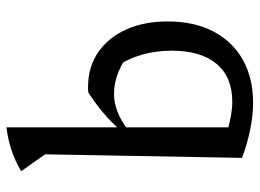

<svg xmlns="http://www.w3.org/2000/svg" viewBox="-124 -666 799 591"><g transform="rotate(-90 275.5 -370.5)"><path d="M85 -25 122 -85Q164 -70 198 -62.5Q232 -55 258 -55Q334 -55 374.5 -103.5Q415 -152 415 -241Q415 -289 403 -332Q391 -375 366 -411L416 -365Q350 -419 282 -419Q227 -419 171 -376L170 -399Q197 -430 226 -454Q255 -478 286 -498Q291 -499 295 -499Q299 -499 303 -499Q365 -499 410.5 -467.5Q456 -436 480.5 -381Q505 -326 505 -254Q505 -172 474 -113Q443 -54 387 -22.5Q331 9 255 9Q217 9 174 0.5Q131 -8 85 -25ZM85 -25 96 -631 44 -705Q77 -724 110 -735Q143 -746 179 -750V-44Z"/></g></svg>

Font: Piazzolla Thin Medium
Style: Regular
Weight: 500
Version: Version 2.005